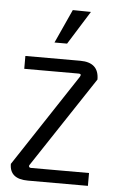

<svg xmlns="http://www.w3.org/2000/svg" viewBox="-51 -723 457 759"><g transform="rotate(5 177.5 -343.5)"><path d="M146 -553 207 -687 279 -686 196 -553ZM327 -51V0H89Q16 0 16 -60L258 -427Q265 -439 252 -439H36V-490H254Q328 -490 328 -422L91 -64Q87 -59 89 -55Q91 -51 96 -51Z"/></g></svg>

Font: Gemunu Libre Light
Style: Regular
Weight: 300
Designer: Puspanada Ekanayake, Sola Matas, Pathum Egodawatta, Kosala Senevirathne
Foundry: mooniak
Version: Version 1.100